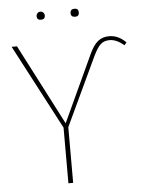

<svg xmlns="http://www.w3.org/2000/svg" viewBox="-57 -883 690 928"><g transform="rotate(-5 288.0 -419.0)"><path d="M194 -818Q194 -799 174 -799Q154 -799 154 -818Q154 -826 159.5 -832Q165 -838 174 -838Q183 -838 188.5 -832Q194 -826 194 -818ZM340 -838Q359 -838 359 -818Q359 -799 340 -799Q319 -799 319 -818Q319 -838 340 -838ZM237 0V-270L21 -681H47L249 -290L399 -614Q418 -655 440 -673Q462 -691 495 -691Q539 -691 576 -654L565 -641Q529 -672 495 -672Q469 -672 452.5 -657.5Q436 -643 417 -604L260 -270V0Z"/></g></svg>

Font: FiraGO Thin
Style: Regular
Weight: 100
Designer: bBox Type
Foundry: bBox Type GmbH
Version: Version 1.001;PS 001.001;hotconv 1.0.88;makeotf.lib2.5.64775